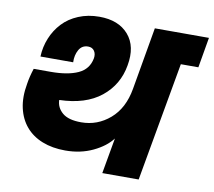

<svg xmlns="http://www.w3.org/2000/svg" viewBox="-82 -843 1044 937"><g transform="rotate(10 440.5 -374.5)"><path d="M482.9 0 514.2 -176.8Q482.4 -134.8 421.6 -106Q360.8 -77.1 285.2 -77.1Q221.2 -77.1 171.1 -96.9Q121.1 -116.7 89.4 -154.1Q57.6 -191.4 45.7 -244.6Q33.7 -297.9 45.9 -365.2Q51.3 -401.4 64.9 -442.9H148.9Q233.9 -442.9 284.4 -466.1Q335 -489.3 345.2 -543.9Q349.1 -565.9 338.9 -581.1Q328.6 -596.2 308.1 -596.2Q277.3 -596.2 262.5 -569.6Q247.6 -543 249 -507.8H86.9Q88.9 -556.2 106.7 -599.6Q124.5 -643.1 155.8 -676.5Q187 -710 233.9 -729.5Q280.8 -749 336.9 -749Q432.6 -749 481.7 -692.1Q530.8 -635.3 513.2 -539.1Q496.6 -440.9 420.2 -379.6Q343.8 -318.4 213.9 -314.9Q214.8 -277.3 244.6 -251.7Q274.4 -226.1 337.9 -226.1Q418.5 -226.1 480.2 -279.3Q542 -332.5 559.1 -431.2L612.8 -740.2H880.9L855 -589.8H768.1L663.1 0Z"/></g></svg>

Font: Poppins ExtraBold
Style: Italic
Weight: 800
Italic angle: -10°
Designer: Ninad Kale (Devanagari), Jonny Pinhorn (Latin)
Foundry: Indian Type Foundry
Version: Version 3.200;PS 1.000;hotconv 16.6.54;makeotf.lib2.5.65590